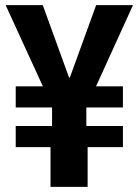

<svg xmlns="http://www.w3.org/2000/svg" viewBox="-20 -725 538 745"><path d="M176 0V-154H41V-236H182V-308H41V-390H163L150 -382L2 -705H146L248 -424H251L353 -705H496L349 -382L335 -390H457V-308H315V-236H457V-154H320V0Z"/></svg>

Font: Nunito Sans 7pt Condensed ExtraBold
Style: Regular
Weight: 800
Width: 3
Designer: Vernon Adams
Foundry: Vernon Adams
Version: Version 3.101;gftools[0.9.27]